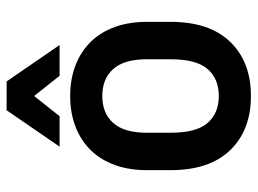

<svg xmlns="http://www.w3.org/2000/svg" viewBox="-119 -651 778 580"><g transform="rotate(-90 270.0 -361.0)"><path d="M270 8Q167 8 106.5 -54.5Q46 -117 46 -235V-306Q46 -360 61.5 -403Q77 -446 106.5 -476Q136 -506 177.5 -522Q219 -538 270 -538Q321 -538 362.5 -522Q404 -506 433.5 -476Q463 -446 478.5 -403Q494 -360 494 -306V-235Q494 -117 433.5 -54.5Q373 8 270 8ZM270 -89Q322 -89 351.5 -123Q381 -157 381 -235V-306Q381 -375 351.5 -408Q322 -441 270 -441Q218 -441 188.5 -408Q159 -375 159 -306V-235Q159 -157 188.5 -123Q218 -89 270 -89ZM227 -730H314L424 -570H331L270 -647L209 -570H117Z"/></g></svg>

Font: Golos UI Medium
Style: Regular
Weight: 500
Designer: A.Korolkova, Vitaly Kuzmin
Foundry: ParaType Ltd
Version: Version 2.000